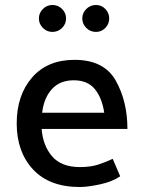

<svg xmlns="http://www.w3.org/2000/svg" viewBox="-20 -738 573 770"><path d="M365 -718Q387 -718 402.5 -702Q418 -686 418 -664Q418 -642 402.5 -626Q387 -610 365 -610Q342 -610 326 -626Q310 -642 310 -664Q310 -686 326 -702Q342 -718 365 -718ZM190 -718Q213 -718 229 -702Q245 -686 245 -664Q245 -642 229 -626Q213 -610 190 -610Q168 -610 152 -626Q136 -642 136 -664Q136 -686 152 -702Q168 -718 190 -718ZM491 -221H147Q152 -154 189 -111Q226 -68 300 -68Q343 -68 372.5 -77.5Q402 -87 432 -101L462 -31Q430 -9 380.5 1.5Q331 12 300 12Q178 12 112.5 -58.5Q47 -129 47 -243Q47 -356 108.5 -427Q170 -498 279 -498Q397 -498 444 -415Q491 -332 491 -221ZM398 -286Q389 -346 360 -381Q331 -416 276 -416Q220 -416 188 -380.5Q156 -345 149 -286Z"/></svg>

Font: Palanquin Medium
Style: Regular
Weight: 500
Designer: Pria Ravichandran
Version: Version 1.0.4